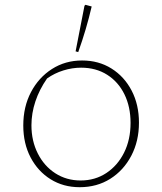

<svg xmlns="http://www.w3.org/2000/svg" viewBox="-20 -774 676 800"><path d="M312 6Q244 6 191 -27Q138 -60 107.5 -118Q77 -176 77 -251Q77 -329 109 -390Q141 -451 196.5 -486.5Q252 -522 322 -522Q391 -522 444.5 -488.5Q498 -455 528.5 -396.5Q559 -338 559 -263Q559 -186 527 -125Q495 -64 439.5 -29Q384 6 312 6ZM316 -22Q376 -22 423 -53Q470 -84 497 -138Q524 -192 524 -262Q524 -329 498.5 -381Q473 -433 426.5 -462.5Q380 -492 318 -492Q281 -492 244 -480.5Q207 -469 176 -447Q144 -401 127.5 -351.5Q111 -302 111 -252Q111 -187 137.5 -134.5Q164 -82 210.5 -52Q257 -22 316 -22ZM306 -557 295 -560 332 -750 336 -754 362 -747Q340 -652 306 -557Z"/></svg>

Font: Piazzolla SC Thin
Style: Regular
Weight: 100
Designer: Juan Pablo del Peral
Foundry: Huerta Tipografica
Version: Version 1.330